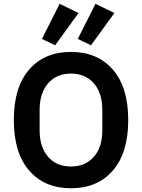

<svg xmlns="http://www.w3.org/2000/svg" viewBox="-20 -985 752 1017"><path d="M272 -745.1 202.1 -778.8 295.9 -964.8 396 -916ZM461.9 -745.1 392.1 -778.8 485.8 -964.8 585.9 -916ZM577.6 -81.5Q496.1 12.2 356 12.2Q215.8 12.2 134.5 -81.5Q53.2 -175.3 53.2 -349.1Q53.2 -522.9 134.5 -616.5Q215.8 -710 356 -710Q496.1 -710 577.6 -616.5Q659.2 -522.9 659.2 -349.1Q659.2 -175.3 577.6 -81.5ZM522 -294.9V-402.8Q522 -492.2 477.1 -543.7Q432.1 -595.2 356 -595.2Q279.8 -595.2 234.9 -543.7Q189.9 -492.2 189.9 -402.8V-294.9Q189.9 -205.6 234.9 -154.3Q279.8 -103 356 -103Q432.1 -103 477.1 -154.3Q522 -205.6 522 -294.9Z"/></svg>

Font: Anuphan SemiBold
Style: Bold
Weight: 600
Designer: Mike Abbink, Paul van der Laan, Pieter van Rosmalen, Mint Tantisuwanna
Foundry: Bold Monday; Cadson Demak
Version: Version 3.002;hotconv 1.0.109;makeotfexe 2.5.65596